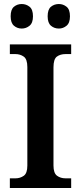

<svg xmlns="http://www.w3.org/2000/svg" viewBox="-20 -935 402 955"><path d="M29 0V-48H57Q80 -48 98 -60.5Q116 -73 116 -111V-601Q116 -641 98 -653.5Q80 -666 57 -666H29V-714H334V-666H306Q280 -666 263 -653.5Q246 -641 246 -600V-112Q246 -74 263.5 -61Q281 -48 306 -48H334V0ZM273 -793Q250 -793 233.5 -807Q217 -821 217 -854Q217 -888 233.5 -901.5Q250 -915 273 -915Q294 -915 311 -901.5Q328 -888 328 -854Q328 -821 311 -807Q294 -793 273 -793ZM88 -793Q66 -793 49.5 -807Q33 -821 33 -854Q33 -888 49.5 -901.5Q66 -915 88 -915Q110 -915 127 -901.5Q144 -888 144 -854Q144 -821 127 -807Q110 -793 88 -793Z"/></svg>

Font: Noto Serif Lao SemiCondensed SemiBold
Style: Regular
Weight: 600
Width: 4
Designer: Monotype Design Team
Foundry: Monotype Imaging Inc.
Version: Version 2.003; ttfautohint (v1.8.4.7-5d5b)